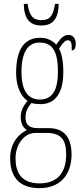

<svg xmlns="http://www.w3.org/2000/svg" viewBox="-20 -739 431 1001"><path d="M196 -606C259 -606 285 -646 286 -719H267C257 -653 237 -634 196 -634C153 -634 133 -655 124 -719H104C105 -645 132 -606 196 -606ZM186 242C292 242 353 173 353 67C353 -13 322 -71 234 -71H177C136 -71 113 -86 113 -126C113 -162 128 -183 144 -202C155 -198 177 -196 191 -196C270 -196 310 -257 310 -362C310 -426 301 -459 288 -485C308 -518 321 -529 333 -529C353 -529 354 -513 354 -476C368 -476 375 -489 375 -512C375 -536 362 -557 337 -557C308 -557 291 -531 273 -506C258 -525 227 -542 191 -542C111 -542 64 -489 64 -357C64 -288 90 -234 124 -213C106 -193 88 -165 88 -130C88 -91 104 -71 120 -61C84 -43 33 -1 33 87C33 180 78 242 186 242ZM188 -220C123 -220 92 -271 92 -364C92 -472 129 -517 186 -517C249 -517 282 -479 282 -365C282 -268 252 -220 188 -220ZM187 217C89 217 61 158 61 86C61 15 105 -46 165 -46H222C304 -46 325 -4 325 67C325 153 286 217 187 217Z"/></svg>

Font: Noto Serif Armenian ExtraCondensed Thin
Style: Regular
Weight: 100
Width: 2
Designer: Monotype Design Team
Foundry: Monotype Imaging Inc.
Version: Version 2.008